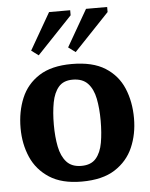

<svg xmlns="http://www.w3.org/2000/svg" viewBox="-53 -779 650 833"><g transform="rotate(-5 272.0 -362.5)"><path d="M270 10Q183 10 129 -25Q75 -60 50 -117.5Q25 -175 25 -244Q25 -316 49.5 -374.5Q74 -433 128 -467.5Q182 -502 270 -502Q361 -502 415.5 -467.5Q470 -433 494.5 -374.5Q519 -316 519 -244Q519 -175 494 -117.5Q469 -60 414.5 -25Q360 10 270 10ZM274 -58Q316 -58 337.5 -83Q359 -108 366.5 -150.5Q374 -193 374 -246Q374 -300 365.5 -342.5Q357 -385 334 -409.5Q311 -434 268 -434Q228 -434 207 -409.5Q186 -385 178 -342.5Q170 -300 170 -246Q170 -193 178.5 -150.5Q187 -108 209.5 -83Q232 -58 274 -58ZM292 -552 261 -575 353 -735H445V-713ZM131 -552 100 -575 192 -735H284V-713Z"/></g></svg>

Font: Manuale
Style: Bold
Weight: 700
Version: Version 1.002